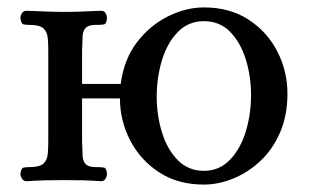

<svg xmlns="http://www.w3.org/2000/svg" viewBox="-20 -485 840 517"><path d="M529 12Q459 12 408.5 -21Q358 -54 330.5 -107Q303 -160 303 -220H201V-103Q202 -81 202.5 -65.5Q203 -50 212 -42Q221 -34 245 -35Q254 -35 260.5 -33.5Q267 -32 268 -17Q268 -10 264 -3.5Q260 3 252 3Q224 1 202.5 0.5Q181 0 155 0Q128 0 104 0.5Q80 1 51 3Q44 3 39.5 -3.5Q35 -10 35 -17Q37 -32 43 -33.5Q49 -35 59 -35Q87 -35 97 -44.5Q107 -54 108.5 -70Q110 -86 110 -103V-350Q110 -368 108.5 -383.5Q107 -399 97 -408.5Q87 -418 59 -418Q49 -418 43 -419.5Q37 -421 35 -436Q35 -444 39.5 -450Q44 -456 51 -456Q80 -455 104 -454Q128 -453 155 -453Q181 -453 202.5 -454Q224 -455 252 -456Q260 -456 264 -450Q268 -444 268 -436Q267 -421 260.5 -419.5Q254 -418 245 -418Q221 -419 212 -411Q203 -403 202.5 -387.5Q202 -372 201 -350V-259H305Q314 -326 349 -371.5Q384 -417 432.5 -441Q481 -465 529 -465Q599 -465 649.5 -432Q700 -399 727 -346Q754 -293 754 -233Q754 -174 734 -128Q714 -82 680.5 -51Q647 -20 607.5 -4Q568 12 529 12ZM529 -25Q571 -25 599.5 -55Q628 -85 642 -131.5Q656 -178 656 -229Q656 -279 642 -324.5Q628 -370 600 -399Q572 -428 529 -428Q487 -428 458.5 -398.5Q430 -369 416 -322.5Q402 -276 402 -225Q402 -175 416 -129Q430 -83 458.5 -54Q487 -25 529 -25Z"/></svg>

Font: Alice
Style: Regular
Weight: 400
Designer: Ksenia Yerulevich
Foundry: Cyreal (http://www.cyreal.org/)
Version: Version 2.003; ttfautohint (v1.8.3)